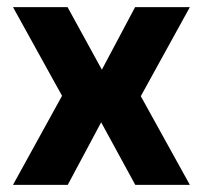

<svg xmlns="http://www.w3.org/2000/svg" viewBox="-20 -520 570 540"><path d="M16.5 -500H170L266.5 -324L360 -500H514L376 -249.5L514 0H360.5L264.5 -176L170.5 0H16.5L154.5 -250.5Z"/></svg>

Font: Overused Grotesk
Style: Bold
Weight: 710
Version: Version 0.004